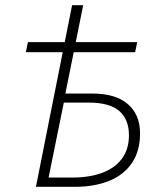

<svg xmlns="http://www.w3.org/2000/svg" viewBox="-20 -723 615 743"><path d="M119 0 259 -703H302L233 -361H337Q428 -361 475 -320Q522 -279 522 -207Q522 -138 490 -91.5Q458 -45 401 -22.5Q344 0 270 0ZM168 -36H262Q326 -36 375 -54Q424 -72 451.5 -108.5Q479 -145 479 -200Q479 -261 441.5 -293.5Q404 -326 323 -326H227ZM80 -521 88 -560H511L503 -521Z"/></svg>

Font: Source Sans 3 Light
Style: Italic
Weight: 300
Italic angle: -11°
Designer: Paul D. Hunt
Foundry: Adobe
Version: Version 3.046;hotconv 1.0.118;makeotfexe 2.5.65603